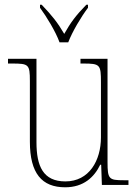

<svg xmlns="http://www.w3.org/2000/svg" viewBox="-20 -786 586 816"><path d="M233 -606H270C287 -651 325 -715 354 -753V-766H347C302 -720 280 -690 253 -642C225 -690 201 -720 157 -766H150V-753C178 -715 217 -651 233 -606ZM257 10C336 10 381 -34 406 -86H410L413 0H526V-20H505C443 -20 437 -25 437 -97V-536H322V-516H334C406 -516 409 -511 409 -436V-202C409 -104 359 -15 258 -15C163 -15 135 -80 135 -182V-536H14V-516H32C102 -516 107 -512 107 -442V-184C107 -49 158 10 257 10Z"/></svg>

Font: Noto Serif SemiCondensed Thin
Style: Regular
Weight: 100
Width: 4
Designer: Monotype Design Team
Foundry: Monotype Imaging Inc.
Version: Version 2.015